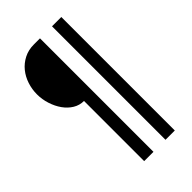

<svg xmlns="http://www.w3.org/2000/svg" viewBox="-249 -781 993 993"><g transform="rotate(-45 247.0 -285.0)"><path d="M341 -700H409V130H341ZM185 -310Q153 -310 126 -326.5Q99 -343 79.5 -370.5Q60 -398 48.5 -433.5Q37 -469 37 -506Q37 -543 48.5 -578Q60 -613 82 -640Q104 -667 136 -683.5Q168 -700 208 -700H253V130H185Z"/></g></svg>

Font: PTSans
Style: Regular
Weight: 400
Designer: A.Korolkova, O.Umpeleva, V.Yefimov
Foundry: ParaType Ltd
Version: Version 2.003W OFL